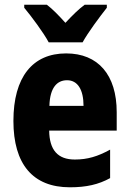

<svg xmlns="http://www.w3.org/2000/svg" viewBox="-20 -786 550 816"><path d="M187 -606H331C354 -648 404 -715 434 -753V-766H340C313 -746 289 -722 258 -689C229 -721 204 -747 179 -766H83V-753C113 -717 166 -646 187 -606ZM261 -559C119 -559 37 -459 37 -272C37 -89 119 10 277 10C347 10 399 -2 448 -29V-150C395 -121 352 -108 298 -108C225 -108 190 -149 189 -231H476V-309C476 -468 397 -559 261 -559ZM265 -445C310 -445 335 -405 335 -336H190C192 -413 222 -445 265 -445Z"/></svg>

Font: Noto Sans Georgian Condensed ExtraBold
Style: Regular
Weight: 800
Width: 3
Designer: Monotype Design Team, Akaki Razmadze
Foundry: Google LLC
Version: Version 2.005